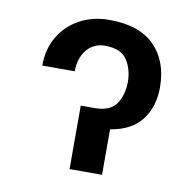

<svg xmlns="http://www.w3.org/2000/svg" viewBox="-66 -605 683 672"><g transform="rotate(10 276.0 -269.0)"><path d="M66.4 -340.2Q66.4 -399.1 92.9 -443.7Q119.3 -488.3 165.5 -513.3Q211.6 -538.4 271 -538.4Q377.5 -538.4 431.5 -483.8Q485.4 -429.3 485.4 -335.2Q485.4 -267.8 449.9 -220.9Q414.4 -174 338.8 -161.6V0H223.4V-225.5H272Q328.1 -225.5 349.6 -257.5Q371.1 -289.4 371.4 -335.6Q371.1 -380.7 349.6 -413.7Q328.1 -446.7 271 -446.7Q230.5 -446.7 206.1 -416.7Q181.8 -386.7 181.8 -340.2Z"/></g></svg>

Font: Inter UI Medium
Style: Regular
Weight: 500
Designer: Rasmus Andersson
Foundry: rsms
Version: 3.2;8d6f07862